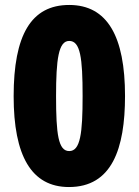

<svg xmlns="http://www.w3.org/2000/svg" viewBox="-20 -744 559 774"><path d="M484 -357C484 -597 413 -724 259 -724C105 -724 35 -602 35 -356C35 -117 106 10 258 10C431 10 484 -144 484 -357ZM206 -356C206 -506 216 -579 259 -579C304 -579 313 -511 313 -357C313 -206 304 -135 259 -135C215 -135 206 -203 206 -356Z"/></svg>

Font: Noto Sans Sinhala Condensed Black
Style: Regular
Weight: 900
Width: 3
Designer: Jelle Bosma - Monotype Design Team
Foundry: Monotype Imaging Inc.
Version: Version 2.006